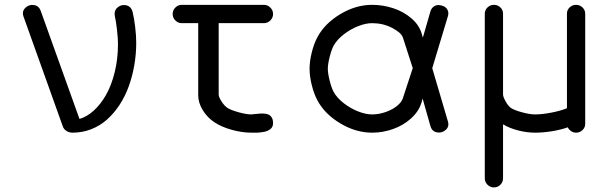

<svg xmlns="http://www.w3.org/2000/svg" viewBox="-20 -559 2563 809"><path d="M477.1 -373Q477.1 -397 473 -433Q469 -469 463.9 -491.2Q461.7 -501.2 464 -510Q466.3 -518.8 471.9 -524.4Q477.5 -530 485.1 -533.9Q492.7 -537.8 501.1 -537.8Q509.5 -537.8 517 -535.3Q524.4 -532.7 530.4 -525.8Q536.4 -518.8 538.8 -508.5Q545.4 -481.2 549.7 -444.6Q554 -408 554 -378.9Q554 -330.6 545.8 -283.7Q537.6 -236.8 522.3 -194.7Q507.1 -152.6 483.6 -116.9Q460.2 -81.3 431 -55.3Q401.9 -29.3 364.5 -14.6Q327.1 0 285.6 0Q271.2 0 260.1 -7.2Q249 -14.4 245.1 -25.1L78.9 -489.7Q71.5 -511 86.7 -525.9Q101.8 -540.8 123 -537.7Q144.3 -534.7 151.9 -512.2L314.9 -57.9Q346.2 -66.7 375.2 -93.1Q404.3 -119.6 427 -159.5Q449.7 -199.5 463.4 -255.2Q477.1 -311 477.1 -373Z M938.7 -104.2Q952.9 -95 985.7 -85.9Q1018.6 -76.9 1038.3 -76.9Q1043 -76.9 1055.8 -78.6Q1068.6 -80.3 1079 -80.7Q1089.4 -81.1 1101 -79.3Q1112.5 -77.6 1120.4 -69.8Q1128.2 -62 1130.1 -48.3Q1131.6 -38.1 1129.3 -30Q1127 -22 1121.6 -17.1Q1116.2 -12.2 1108.8 -8.5Q1101.3 -4.9 1092.8 -3.4Q1084.2 -2 1075.4 -0.9Q1066.7 0.2 1058.6 0Q1050.5 -0.2 1043.9 0Q1040 0 1038.3 0Q1000.5 0 957.3 -11.8Q914.1 -23.7 884.3 -43.2Q853.8 -63.2 834.5 -94.6Q815.2 -126 815.2 -157.5V-461.4H745.8Q730.2 -461.4 718.9 -472.8Q707.5 -484.1 707.5 -500Q707.5 -515.9 718.9 -527.2Q730.2 -538.6 745.8 -538.6H1092Q1107.7 -538.6 1119.1 -527.1Q1130.6 -515.6 1130.6 -500Q1130.6 -484.4 1119.1 -472.9Q1107.7 -461.4 1092 -461.4H901.4V-160.4Q901.4 -150.6 913.3 -131.8Q925.3 -113 938.7 -104.2Z M1386 -171.4Q1399.7 -146.7 1427.9 -124.6Q1456.1 -102.5 1488.5 -89.7Q1521 -76.9 1547.9 -76.9Q1577.6 -76.9 1606.3 -87.4Q1635 -97.9 1653.6 -113.3Q1672.1 -128.7 1677 -143.8L1719.2 -272L1677.7 -400.6Q1671.1 -421.1 1632.7 -441.3Q1594.2 -461.4 1547.9 -461.4Q1521 -461.4 1488.5 -448.6Q1456.1 -435.8 1427.9 -413.7Q1399.7 -391.6 1386 -366.9Q1377 -350.3 1369.1 -319.5Q1361.3 -288.6 1361.3 -269.3Q1361.3 -250 1369.1 -219Q1377 -188 1386 -171.4ZM1761.7 -400.4 1793.5 -510.5Q1797.4 -524.2 1807.7 -531.4Q1818.1 -538.6 1829.6 -537.7Q1841.1 -536.9 1851.3 -531.7Q1861.6 -526.6 1866.5 -515.5Q1871.3 -504.4 1867.4 -491.2L1801.3 -271.7L1867.4 -47.1Q1873.8 -25.6 1857.9 -11.5Q1842 2.7 1820.9 -1.3Q1799.8 -5.4 1793.5 -28.1L1760.7 -143.8L1755.9 -126.5Q1744.4 -89.1 1711.8 -59.8Q1679.2 -30.5 1636.2 -15.3Q1593.3 0 1547.9 0Q1479.2 0 1413.8 -39.2Q1348.4 -78.4 1317.4 -136.2Q1302.7 -163.8 1293.6 -200.7Q1284.4 -237.5 1284.4 -269.3Q1284.4 -301 1293.6 -337.9Q1302.7 -374.8 1317.4 -402.3Q1348.4 -460.2 1413.8 -499.4Q1479.2 -538.6 1547.9 -538.6Q1593.3 -538.6 1636.5 -524.5Q1679.7 -510.5 1712.8 -482.4Q1745.8 -454.3 1756.6 -418Z M2372.3 -22.5Q2342.5 -12 2305.7 -6Q2268.8 0 2234.1 0Q2199.2 0 2162.4 -9.6Q2125.5 -19.3 2099.6 -35.2V192.4Q2099.6 208 2088.4 219.4Q2077.1 230.7 2061.3 230.7Q2045.4 230.7 2034.1 219.4Q2022.7 208 2022.7 192.4V-501.2Q2022.7 -516.6 2034.1 -527.6Q2045.4 -538.6 2061.3 -538.6Q2076.9 -538.6 2088.3 -527.8Q2099.6 -517.1 2099.6 -502V-161.1Q2099.6 -151.4 2110.1 -132.3Q2120.6 -113.3 2132.3 -104.5Q2145.5 -95.2 2178.6 -86.1Q2211.7 -76.9 2234.1 -76.9Q2265.1 -76.9 2304.9 -84.8Q2344.7 -92.8 2368.9 -103V-502Q2368.9 -517.1 2380.2 -527.8Q2391.6 -538.6 2407.2 -538.6Q2423.1 -538.6 2434.4 -527.6Q2445.8 -516.6 2445.8 -501.5V-79.8V-76.9V-36.9Q2445.8 -21.7 2434.4 -10.9Q2423.1 0 2407.2 0Q2395.8 0 2386.4 -6.5Q2377 -12.9 2372.3 -22.5Z"/></svg>

Font: Tecnico
Style: Grueso
Weight: 700
Version: Version 1.3